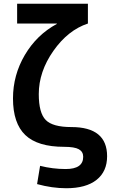

<svg xmlns="http://www.w3.org/2000/svg" viewBox="-20 -770 608 1020"><path d="M282 -643V-645H71V-750H447V-645Q341 -610 263.5 -499.5Q186 -389 186 -270Q186 -170 223 -132.5Q260 -95 359 -95Q549 -95 549 60Q549 141 493 185.5Q437 230 332 230Q257 230 177 208L193 111Q260 128 329 128Q422 128 422 63Q422 36 399 23Q376 10 321 10Q180 10 114.5 -52.5Q49 -115 49 -247Q49 -371 112 -478Q175 -585 282 -643Z"/></svg>

Font: Mplus 1p Bold
Style: Bold
Weight: 700
Version: Version 1.061